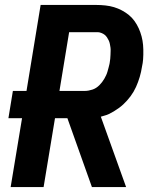

<svg xmlns="http://www.w3.org/2000/svg" viewBox="-20 -755 640 775"><path d="M23 0 69 -278H14L32 -388H87L144 -735H369Q387 -735 405.5 -733Q424 -731 440.5 -726Q457 -721 472 -713Q487 -705 500 -694.5Q513 -684 523 -670Q533 -656 540 -640.5Q547 -625 551.5 -608Q556 -591 557.5 -573.5Q559 -556 558.5 -534.5Q558 -513 556 -501L553 -485Q550 -465 544 -444.5Q538 -424 529 -404Q520 -384 507 -366.5Q494 -349 478 -334Q462 -319 439.5 -305.5Q417 -292 404 -289L387 -284L489 0H351L252 -278H202L156 0ZM220 -388H323Q330 -388 338 -389.5Q346 -391 353.5 -393.5Q361 -396 368 -400.5Q375 -405 381 -411Q387 -417 392 -423.5Q397 -430 401 -437Q405 -444 408.5 -451.5Q412 -459 414 -466.5Q416 -474 418.5 -483Q421 -492 422 -497L423 -503Q424 -510 425 -518Q426 -526 426 -533.5Q426 -541 426.5 -548.5Q427 -556 426 -563Q425 -570 423.5 -577.5Q422 -585 419 -591.5Q416 -598 412 -604Q408 -610 402.5 -614.5Q397 -619 389 -622Q381 -625 376 -625H259Z"/></svg>

Font: Iosevka Aile Extrabold Oblique
Style: Regular
Weight: 800
Italic angle: -9°
Designer: Belleve Invis
Foundry: Belleve Invis
Version: Version 31.1.0; ttfautohint (v1.8.4)